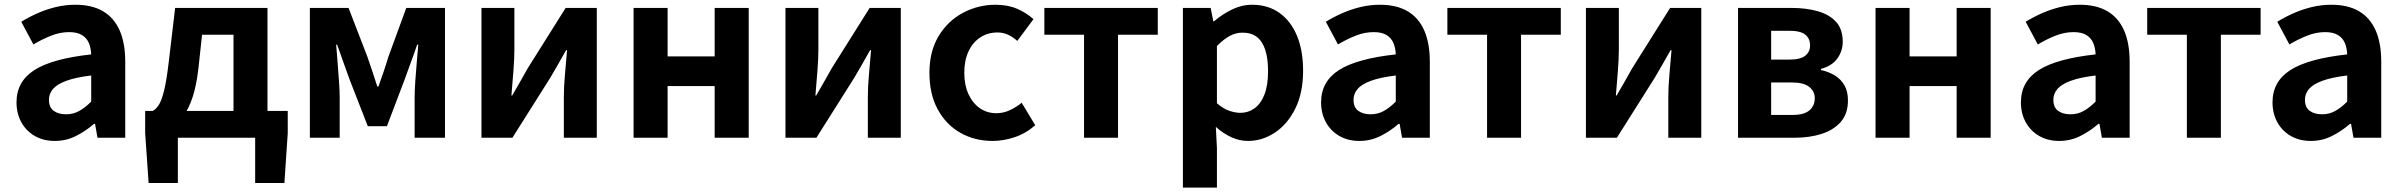

<svg xmlns="http://www.w3.org/2000/svg" viewBox="-20 -594 10360 828"><path d="M216.4 13.8Q166.9 13.8 129.6 -7.9Q92.4 -29.5 71.8 -67.2Q51.2 -105 51.2 -152.6Q51.2 -242.2 127.9 -291.6Q204.7 -341 373.3 -359.4Q372.2 -386.8 363.1 -408.6Q354 -430.4 333.4 -442.9Q312.8 -455.5 278.1 -455.5Q239.3 -455.5 201.3 -440.5Q163.3 -425.6 124 -402.4L71.7 -500.1Q105.1 -520.7 142.2 -537.1Q179.3 -553.4 220.3 -563.5Q261.3 -573.5 305.1 -573.5Q376.4 -573.5 424 -545.7Q471.6 -517.8 495.9 -463Q520.1 -408.3 520.1 -327V0H400.4L389.9 -59.9H385.4Q349.3 -28.4 307 -7.3Q264.8 13.8 216.4 13.8ZM264.7 -101.1Q296.1 -101.1 321.6 -115.4Q347.1 -129.7 373.3 -155.8V-268.4Q305.4 -260.3 265.2 -245.2Q225 -230.1 208.1 -209.7Q191.1 -189.3 191.1 -163.8Q191.1 -130.8 211.7 -116Q232.3 -101.1 264.7 -101.1Z M747 0V195.2H620.9L606 -20V-115.7H1220.9V-20L1206.5 195.2H1080.4V0ZM987 -43.2V-444.1H851.4L835.6 -298.5Q827.3 -226 810.8 -175.5Q794.2 -125.1 770.8 -93.8Q747.4 -62.5 718.2 -47.7Q689 -32.8 655.1 -30.5L639 -115.7Q653.7 -123.9 665.4 -142.5Q677.2 -161 688 -204.9Q698.7 -248.9 708.2 -330.9L735.3 -559.8H1133.5V-43.2Z M1316.3 0V-559.8H1483.1L1564.6 -348.7Q1576.2 -314.7 1586.7 -283.4Q1597.2 -252.1 1607.1 -221H1612.1Q1623.2 -252.1 1633.9 -283.4Q1644.6 -314.7 1654.8 -348.7L1732 -559.8H1899V0H1768.1V-172.9Q1768.1 -201.5 1770.9 -243.4Q1773.8 -285.4 1777.5 -328.1Q1781.2 -370.9 1783.8 -401.4H1779Q1767 -365.6 1752 -325.5Q1737 -285.5 1725 -250.9L1648.6 -49.9H1566.1L1487.7 -250.9Q1475.7 -285.5 1460.7 -325.9Q1445.7 -366.4 1433.9 -401.4H1429.7Q1432.3 -370.9 1435.6 -328.1Q1439 -285.4 1441.9 -243.4Q1444.9 -201.5 1444.9 -172.9V0Z M2056.3 0V-559.8H2198.3V-383.2Q2198.3 -340.9 2194.1 -287.8Q2189.9 -234.6 2185.5 -182.4H2189Q2203.6 -208.2 2223.2 -241.8Q2242.7 -275.5 2256.4 -300.5L2419.4 -559.8H2553.7V0H2411.6V-176.4Q2411.6 -218.8 2416.3 -272Q2421 -325.2 2425.4 -377.4H2421.2Q2406.7 -352.4 2387.4 -317.9Q2368.2 -283.5 2353.5 -259.3L2189.8 0Z M2712.3 0V-559.8H2859V-350.9H3062V-559.8H3208.8V0H3062V-222.8H2859V0Z M3367.3 0V-559.8H3509.3V-383.2Q3509.3 -340.9 3505.1 -287.8Q3500.9 -234.6 3496.5 -182.4H3500Q3514.6 -208.2 3534.2 -241.8Q3553.7 -275.5 3567.4 -300.5L3730.4 -559.8H3864.7V0H3722.6V-176.4Q3722.6 -218.8 3727.3 -272Q3732 -325.2 3736.4 -377.4H3732.2Q3717.7 -352.4 3698.4 -317.9Q3679.2 -283.5 3664.5 -259.3L3500.8 0Z M4260.8 13.8Q4183.7 13.8 4122 -21.1Q4060.3 -55.9 4024.2 -121.7Q3988.2 -187.5 3988.2 -279.9Q3988.2 -372.8 4027.8 -438.4Q4067.4 -503.9 4132.8 -538.7Q4198.1 -573.5 4273.5 -573.5Q4326 -573.5 4366.1 -556.2Q4406.2 -538.8 4436.9 -511.4L4367.1 -417.6Q4346.6 -435.6 4325.9 -444.8Q4305.2 -454 4282.1 -454Q4239.4 -454 4206.9 -432.3Q4174.3 -410.7 4156.4 -371.7Q4138.5 -332.7 4138.5 -279.9Q4138.5 -227.4 4156.5 -188.2Q4174.5 -148.9 4205.7 -127.3Q4236.9 -105.8 4276.7 -105.8Q4307.4 -105.8 4335 -118.8Q4362.7 -131.9 4386 -150.9L4444.4 -53.9Q4404.4 -18.6 4355.8 -2.4Q4307.2 13.8 4260.8 13.8Z M4654.9 0V-444.1H4483.8V-559.8H4972.9V-444.1H4801.5V0Z M5081.3 214.9V-559.8H5201L5212.4 -501.9H5215.2Q5250.3 -532.1 5292.5 -552.8Q5334.7 -573.5 5379.8 -573.5Q5448.7 -573.5 5498 -538.1Q5547.4 -502.6 5573.5 -439.1Q5599.6 -375.6 5599.6 -288.9Q5599.6 -192.9 5565.6 -125Q5531.5 -57.1 5477.3 -21.7Q5423.2 13.8 5361.7 13.8Q5325.5 13.8 5290.4 -2.2Q5255.2 -18.1 5223.3 -46.8L5228 44.4V214.9ZM5329.6 -107.4Q5363 -107.4 5390.1 -126.9Q5417.2 -146.4 5432.9 -186.2Q5448.5 -226.1 5448.5 -286.6Q5448.5 -340.3 5436.9 -377.5Q5425.2 -414.6 5401.1 -433.9Q5377.1 -453.2 5337.8 -453.2Q5309.5 -453.2 5283.2 -439Q5257 -424.9 5228 -395.7V-148.7Q5254.7 -125.3 5281 -116.3Q5307.2 -107.4 5329.6 -107.4Z M5842.4 13.8Q5792.9 13.8 5755.6 -7.9Q5718.4 -29.5 5697.8 -67.2Q5677.2 -105 5677.2 -152.6Q5677.2 -242.2 5753.9 -291.6Q5830.7 -341 5999.3 -359.4Q5998.2 -386.8 5989.1 -408.6Q5980 -430.4 5959.4 -442.9Q5938.8 -455.5 5904.1 -455.5Q5865.3 -455.5 5827.3 -440.5Q5789.3 -425.6 5750 -402.4L5697.7 -500.1Q5731.1 -520.7 5768.2 -537.1Q5805.3 -553.4 5846.3 -563.5Q5887.3 -573.5 5931.1 -573.5Q6002.4 -573.5 6050 -545.7Q6097.6 -517.8 6121.9 -463Q6146.1 -408.3 6146.1 -327V0H6026.4L6015.9 -59.9H6011.4Q5975.3 -28.4 5933 -7.3Q5890.8 13.8 5842.4 13.8ZM5890.7 -101.1Q5922.1 -101.1 5947.6 -115.4Q5973.1 -129.7 5999.3 -155.8V-268.4Q5931.4 -260.3 5891.2 -245.2Q5851 -230.1 5834.1 -209.7Q5817.1 -189.3 5817.1 -163.8Q5817.1 -130.8 5837.7 -116Q5858.3 -101.1 5890.7 -101.1Z M6392.9 0V-444.1H6221.8V-559.8H6710.9V-444.1H6539.5V0Z M6819.3 0V-559.8H6961.3V-383.2Q6961.3 -340.9 6957.1 -287.8Q6952.9 -234.6 6948.5 -182.4H6952Q6966.6 -208.2 6986.2 -241.8Q7005.7 -275.5 7019.4 -300.5L7182.4 -559.8H7316.7V0H7174.6V-176.4Q7174.6 -218.8 7179.3 -272Q7184 -325.2 7188.4 -377.4H7184.2Q7169.7 -352.4 7150.4 -317.9Q7131.2 -283.5 7116.5 -259.3L6952.8 0Z M7475.3 0V-559.8H7706.3Q7768.7 -559.8 7818.6 -545.8Q7868.5 -531.8 7897.7 -500.1Q7926.8 -468.5 7926.8 -413.4Q7926.8 -374.9 7904.1 -342.5Q7881.3 -310.2 7832.8 -296.8V-292Q7867.1 -284.5 7893.2 -268.3Q7919.4 -252.1 7934.3 -225.8Q7949.3 -199.4 7949.3 -160.9Q7949.3 -103.7 7918.3 -68.3Q7887.2 -33 7835.4 -16.5Q7783.6 0 7719.3 0ZM7618.1 -336.9H7695.1Q7743.9 -336.9 7764.9 -353.5Q7785.9 -370.1 7785.9 -398.1Q7785.9 -428.2 7765.2 -444.7Q7744.5 -461.2 7697.3 -461.2H7618.1ZM7618.1 -98.3H7709.9Q7760.5 -98.3 7783.4 -118.3Q7806.2 -138.2 7806.2 -170.5Q7806.2 -200.1 7782.3 -219.2Q7758.4 -238.4 7707.1 -238.4H7618.1Z M8068.3 0V-559.8H8215V-350.9H8418V-559.8H8564.8V0H8418V-222.8H8215V0Z M8860.4 13.8Q8810.9 13.8 8773.6 -7.9Q8736.4 -29.5 8715.8 -67.2Q8695.2 -105 8695.2 -152.6Q8695.2 -242.2 8771.9 -291.6Q8848.7 -341 9017.3 -359.4Q9016.2 -386.8 9007.1 -408.6Q8998 -430.4 8977.4 -442.9Q8956.8 -455.5 8922.1 -455.5Q8883.3 -455.5 8845.3 -440.5Q8807.3 -425.6 8768 -402.4L8715.7 -500.1Q8749.1 -520.7 8786.2 -537.1Q8823.3 -553.4 8864.3 -563.5Q8905.3 -573.5 8949.1 -573.5Q9020.4 -573.5 9068 -545.7Q9115.6 -517.8 9139.9 -463Q9164.1 -408.3 9164.1 -327V0H9044.4L9033.9 -59.9H9029.4Q8993.3 -28.4 8951 -7.3Q8908.8 13.8 8860.4 13.8ZM8908.7 -101.1Q8940.1 -101.1 8965.6 -115.4Q8991.1 -129.7 9017.3 -155.8V-268.4Q8949.4 -260.3 8909.2 -245.2Q8869 -230.1 8852.1 -209.7Q8835.1 -189.3 8835.1 -163.8Q8835.1 -130.8 8855.7 -116Q8876.3 -101.1 8908.7 -101.1Z M9410.9 0V-444.1H9239.8V-559.8H9728.9V-444.1H9557.5V0Z M9945.4 13.8Q9895.9 13.8 9858.6 -7.9Q9821.4 -29.5 9800.8 -67.2Q9780.2 -105 9780.2 -152.6Q9780.2 -242.2 9856.9 -291.6Q9933.7 -341 10102.3 -359.4Q10101.2 -386.8 10092.1 -408.6Q10083 -430.4 10062.4 -442.9Q10041.8 -455.5 10007.1 -455.5Q9968.3 -455.5 9930.3 -440.5Q9892.3 -425.6 9853 -402.4L9800.7 -500.1Q9834.1 -520.7 9871.2 -537.1Q9908.3 -553.4 9949.3 -563.5Q9990.3 -573.5 10034.1 -573.5Q10105.4 -573.5 10153 -545.7Q10200.6 -517.8 10224.9 -463Q10249.1 -408.3 10249.1 -327V0H10129.4L10118.9 -59.9H10114.4Q10078.3 -28.4 10036 -7.3Q9993.8 13.8 9945.4 13.8ZM9993.7 -101.1Q10025.1 -101.1 10050.6 -115.4Q10076.1 -129.7 10102.3 -155.8V-268.4Q10034.4 -260.3 9994.2 -245.2Q9954 -230.1 9937.1 -209.7Q9920.1 -189.3 9920.1 -163.8Q9920.1 -130.8 9940.7 -116Q9961.3 -101.1 9993.7 -101.1Z"/></svg>

Font: Shanggu Sans SC VF
Style: Regular
Weight: 250
Designer: GuiWonder
Version: Version 1.021